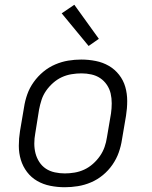

<svg xmlns="http://www.w3.org/2000/svg" viewBox="-20 -778 640 806"><path d="M252 8Q221 8 191 2Q161 -4 136 -18.5Q111 -33 93.5 -56Q76 -79 67.5 -107Q59 -135 59 -166Q59 -197 64 -228L81 -328Q85 -355 94.5 -382Q104 -409 121.5 -433.5Q139 -458 162 -477Q185 -496 212 -507.5Q239 -519 266.5 -523.5Q294 -528 321 -528Q352 -528 382 -522Q412 -516 437 -501.5Q462 -487 480 -464Q498 -441 506 -413Q514 -385 514 -354Q514 -323 509 -292L492 -192Q488 -165 478.5 -138Q469 -111 452 -86.5Q435 -62 412 -43Q389 -24 362 -12.5Q335 -1 307 3.5Q279 8 252 8ZM252 -50Q272 -50 293 -53.5Q314 -57 333.5 -66Q353 -75 370 -90Q387 -105 399.5 -123Q412 -141 419 -161Q426 -181 429 -202L446 -302Q449 -323 449 -344.5Q449 -366 444.5 -385.5Q440 -405 428.5 -422Q417 -439 400.5 -450Q384 -461 363.5 -465.5Q343 -470 322 -470Q302 -470 280.5 -466.5Q259 -463 239.5 -454Q220 -445 203 -430Q186 -415 173.5 -397Q161 -379 154.5 -359Q148 -339 144 -318L128 -218Q124 -197 124 -175.5Q124 -154 129 -134.5Q134 -115 145 -98Q156 -81 172.5 -70Q189 -59 210 -54.5Q231 -50 252 -50ZM352 -585 239 -722 292 -758 395 -615Z"/></svg>

Font: Iosevka Light Extended Oblique
Style: Regular
Weight: 300
Width: 7
Italic angle: -9°
Monospace: yes
Designer: Belleve Invis
Foundry: Belleve Invis
Version: Version 32.5.0; ttfautohint (v1.8.4)